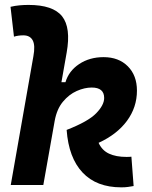

<svg xmlns="http://www.w3.org/2000/svg" viewBox="-20 -763 626 792"><path d="M480.5 9.8Q377.9 9.8 320.6 -51.3Q263.2 -112.3 254.9 -227.1Q343.8 -261.7 376.7 -295.7Q409.7 -329.6 409.7 -358.9Q409.7 -401.9 358.4 -401.9Q328.6 -401.9 296.6 -387.7Q264.6 -373.5 239.5 -343.3Q214.4 -313 205.6 -264.6L158.7 0H24.4L117.7 -530.8Q126 -575.7 115 -596.4Q104 -617.2 76.2 -617.2Q55.2 -617.2 37.6 -611.8L23.4 -734.9Q42 -739.3 60.5 -741Q79.1 -742.7 97.7 -742.7Q198.7 -742.7 236.1 -695.8Q273.4 -648.9 254.9 -545.4L233.4 -423.8H250Q263.7 -470.2 306.6 -498.8Q349.6 -527.3 407.2 -527.3Q469.7 -527.3 507.3 -489.5Q544.9 -451.7 544.9 -389.2Q544.9 -320.3 503.7 -264.4Q462.4 -208.5 386.7 -173.8Q400.9 -142.6 429.7 -129.2Q458.5 -115.7 502 -115.7Q515.6 -115.7 522 -116.7L531.2 4.4Q520 6.3 508.1 8.1Q496.1 9.8 480.5 9.8Z"/></svg>

Font: Cascadia Mono
Style: Bold Italic
Weight: 700
Italic angle: -10°
Monospace: yes
Designer: Aaron Bell
Foundry: Saja Typeworks
Version: Version 2404.023; ttfautohint (v1.8.4)